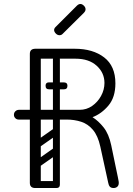

<svg xmlns="http://www.w3.org/2000/svg" viewBox="-20 -945 667 965"><path d="M551 0Q538 0 532 -7Q526 -14 524 -26L484 -209Q472 -263 447 -292.5Q422 -322 388 -333Q354 -344 316 -344H185V-28Q185 -16 178 -8Q171 0 157 0Q130 0 130 -26V-344H74Q64 -344 57 -351Q50 -358 50 -368Q50 -379 57.5 -386Q65 -393 75 -393H130V-674Q130 -700 158 -700H355Q447 -700 503.5 -656.5Q560 -613 560 -526Q560 -456 525 -414.5Q490 -373 445 -356Q474 -338 500.5 -305Q527 -272 539 -215Q553 -147 561 -109Q569 -71 572.5 -54Q576 -37 576.5 -32.5Q577 -28 577 -26Q577 -13 569.5 -6.5Q562 0 551 0ZM185 -393H380Q415 -393 443 -412.5Q471 -432 488 -463Q505 -494 505 -528Q505 -579 466 -614.5Q427 -650 360 -650H185ZM141 -17Q141 -35 159 -35H262Q280 -35 280 -17Q280 0 261 0H158Q141 0 141 -17ZM263 -365Q246 -365 246 -382V-646Q246 -663 263 -663Q281 -663 281 -647V-383Q281 -365 263 -365ZM209 -514Q209 -531 226 -531H300Q319 -531 319 -514Q319 -496 301 -496H227Q209 -496 209 -514ZM209 -514Q209 -531 226 -531H300Q319 -531 319 -514Q319 -496 301 -496H227Q209 -496 209 -514ZM275 -198Q280 -191 278.5 -184Q277 -177 272 -173L178 -107Q165 -98 155 -111Q144 -127 158 -136L252 -202Q265 -211 275 -198ZM275 -296Q280 -289 278.5 -282Q277 -275 272 -271L178 -205Q165 -196 155 -209Q144 -225 158 -234L252 -300Q265 -309 275 -296ZM168 0Q150 0 150 -18V-350Q150 -366 168 -366Q185 -366 185 -349V-17Q185 0 168 0ZM264 0Q246 0 246 -18V-350Q246 -366 264 -366Q281 -366 281 -349V-17Q281 0 264 0ZM294 -774Q288 -768 279 -768Q269 -768 261 -776Q252 -785 252 -794Q252 -802 259 -809L366 -916Q375 -925 384 -925Q393 -925 402 -916Q410 -908 410 -898Q410 -889 401 -880Z"/></svg>

Font: Agu Display Uzo
Style: Regular
Weight: 400
Designer: Oluwaseun Badejo
Version: Version 1.103